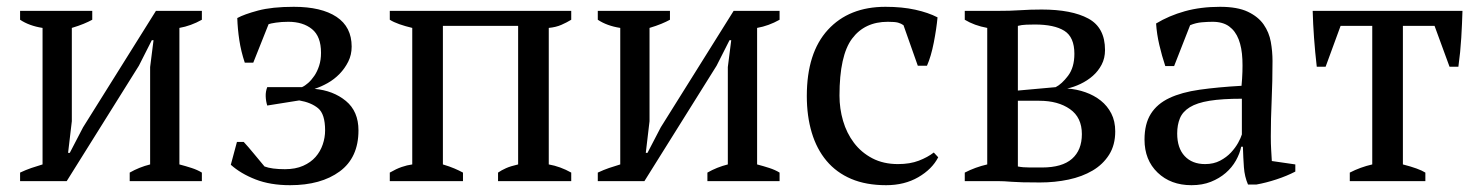

<svg xmlns="http://www.w3.org/2000/svg" viewBox="-20 -532 4344 564"><path d="M39 -500H251V-474Q240 -468 225.5 -462Q211 -456 191 -450V-176L180 -83H185L224 -158L438 -500H573V-474Q541 -456 507 -450V-49Q526 -44 543 -38.5Q560 -33 573 -25V0H361V-25Q389 -41 421 -49V-335L431 -414H426L388 -339L176 0H39V-25Q56 -33 72 -38.5Q88 -44 105 -49V-450Q66 -456 39 -474Z M817 -35Q848 -35 870.5 -45Q893 -55 907 -71Q921 -87 928 -107.5Q935 -128 935 -149Q935 -197 914.5 -214Q894 -231 859 -237L765 -222Q761 -235 760.5 -249Q760 -263 765 -276H867Q876 -280 885.5 -288.5Q895 -297 903.5 -309.5Q912 -322 917.5 -339Q923 -356 923 -377Q923 -425 896.5 -446.5Q870 -468 827 -468Q807 -468 790.5 -465.5Q774 -463 769 -461L724 -348H699Q688 -381 683 -414Q678 -447 677 -479Q697 -490 738 -501Q779 -512 843 -512Q924 -512 968.5 -482.5Q1013 -453 1013 -395Q1013 -371 1003 -351Q993 -331 977.5 -315Q962 -299 942.5 -288Q923 -277 904 -271Q959 -266 996 -235.5Q1033 -205 1033 -149Q1033 -69 978 -28.5Q923 12 832 12Q774 12 730.5 -5Q687 -22 658 -48L676 -115H696Q709 -101 725 -81.5Q741 -62 757 -43Q778 -35 817 -35Z M1340 0H1125V-25Q1144 -36 1160 -41.5Q1176 -47 1191 -49V-450Q1170 -455 1153 -461Q1136 -467 1125 -474V-500H1658V-474Q1645 -466 1629 -459Q1613 -452 1592 -450V-49Q1626 -43 1658 -25V0H1443V-25Q1453 -32 1466.5 -38Q1480 -44 1502 -49V-456H1281V-49Q1301 -43 1315 -37Q1329 -31 1340 -25Z M1736 -500H1948V-474Q1937 -468 1922.5 -462Q1908 -456 1888 -450V-176L1877 -83H1882L1921 -158L2135 -500H2270V-474Q2238 -456 2204 -450V-49Q2223 -44 2240 -38.5Q2257 -33 2270 -25V0H2058V-25Q2086 -41 2118 -49V-335L2128 -414H2123L2085 -339L1873 0H1736V-25Q1753 -33 1769 -38.5Q1785 -44 1802 -49V-450Q1763 -456 1736 -474Z M2350 0ZM2736 -70Q2718 -35 2677.5 -11.5Q2637 12 2583 12Q2524 12 2480.5 -6.5Q2437 -25 2408 -59.5Q2379 -94 2364.5 -142.5Q2350 -191 2350 -250Q2350 -377 2412 -444.5Q2474 -512 2581 -512Q2630 -512 2668.5 -503.5Q2707 -495 2734 -481Q2731 -448 2723 -407Q2715 -366 2703 -339H2676L2634 -458Q2627 -463 2618 -465.5Q2609 -468 2588 -468Q2520 -468 2483 -418.5Q2446 -369 2446 -251Q2446 -213 2456.5 -177Q2467 -141 2488.5 -112.5Q2510 -84 2542.5 -67Q2575 -50 2618 -50Q2653 -50 2679 -60Q2705 -70 2723 -84Z M3256 -146Q3256 -106 3238 -77.5Q3220 -49 3189.5 -31Q3159 -13 3119 -4.5Q3079 4 3035 4Q3003 4 2984 3.5Q2965 3 2952 2Q2939 1 2930 0.5Q2921 0 2910 0H2814V-25Q2845 -41 2880 -49V-450Q2842 -457 2814 -474V-500H2904Q2928 -500 2945 -500.5Q2962 -501 2977 -502Q2992 -503 3007 -503.5Q3022 -504 3040 -504Q3128 -504 3177 -477.5Q3226 -451 3226 -385Q3226 -361 3216 -342Q3206 -323 3190 -309Q3174 -295 3154 -285.5Q3134 -276 3115 -272Q3143 -270 3168.5 -261Q3194 -252 3213.5 -236.5Q3233 -221 3244.5 -198.5Q3256 -176 3256 -146ZM2970 -43Q2984 -40 3005.5 -40Q3027 -40 3041 -40Q3100 -40 3129 -65.5Q3158 -91 3158 -138Q3158 -187 3123 -211.5Q3088 -236 3033 -236H2970ZM2970 -266 3081 -276Q3099 -285 3117.5 -309.5Q3136 -334 3136 -374Q3136 -423 3106.5 -441.5Q3077 -460 3020 -460Q3009 -460 2995 -459.5Q2981 -459 2970 -456Z M3342 0ZM3713 -131Q3713 -109 3714 -93Q3715 -77 3716 -59L3785 -49V-28Q3760 -15 3729.5 -5Q3699 5 3671 10H3646Q3636 -13 3634 -40.5Q3632 -68 3631 -101H3626Q3622 -81 3610.5 -60.5Q3599 -40 3580.5 -24Q3562 -8 3537 2Q3512 12 3480 12Q3419 12 3380.5 -25Q3342 -62 3342 -122Q3342 -168 3360.5 -197.5Q3379 -227 3415 -244Q3451 -261 3504 -268.5Q3557 -276 3627 -280Q3631 -323 3629.5 -357.5Q3628 -392 3618.5 -416.5Q3609 -441 3590.5 -454.5Q3572 -468 3542 -468Q3528 -468 3510.5 -466.5Q3493 -465 3476 -458L3429 -338H3403Q3393 -368 3385.5 -400Q3378 -432 3376 -463Q3414 -486 3460.5 -499Q3507 -512 3564 -512Q3615 -512 3645.5 -497.5Q3676 -483 3692 -460Q3708 -437 3713 -409Q3718 -381 3718 -353Q3718 -293 3715.5 -237.5Q3713 -182 3713 -131ZM3520 -50Q3545 -50 3564 -60Q3583 -70 3596 -84Q3609 -98 3617 -112.5Q3625 -127 3628 -137V-242Q3570 -242 3533 -236Q3496 -230 3475 -217Q3454 -204 3446 -184.5Q3438 -165 3438 -140Q3438 -97 3460 -73.5Q3482 -50 3520 -50Z M4167 0H3945V-25Q3976 -41 4011 -49V-456H3918L3874 -336H3848Q3843 -379 3840 -420.5Q3837 -462 3836 -500H4276Q4275 -464 4272.5 -421.5Q4270 -379 4264 -336H4238L4194 -456H4101V-49Q4148 -37 4167 -25Z"/></svg>

Font: PT Serif
Style: Regular
Weight: 400
Designer: A.Korolkova, O.Umpeleva, V.Yefimov
Foundry: ParaType Ltd
Version: Version 1.000W OFL; ttfautohint (v1.6)